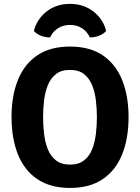

<svg xmlns="http://www.w3.org/2000/svg" viewBox="-20 -932 706 967"><path d="M197 -342Q197 -301.5 201.8 -259.5Q206.5 -217.5 220.2 -182Q234 -146.5 261 -124.8Q288 -103 332.5 -103Q377 -103 404 -124.8Q431 -146.5 444.8 -182Q458.5 -217.5 463.2 -259.5Q468 -301.5 468 -342Q468 -382.5 463.2 -424.2Q458.5 -466 444.8 -501.2Q431 -536.5 404 -558.2Q377 -580 332.5 -580Q288 -580 261 -558.2Q234 -536.5 220.2 -501.2Q206.5 -466 201.8 -424.2Q197 -382.5 197 -342ZM38 -342Q38 -448.5 70 -528.5Q102 -608.5 167.2 -653Q232.5 -697.5 332.5 -697.5Q433.5 -697.5 498.8 -652.5Q564 -607.5 595.8 -527.5Q627.5 -447.5 627.5 -342Q627.5 -235.5 595.5 -155.2Q563.5 -75 498.2 -30.2Q433 14.5 332.5 14.5Q257 14.5 201.5 -11.2Q146 -37 109.8 -84.5Q73.5 -132 55.8 -197.5Q38 -263 38 -342ZM514.5 -776Q501 -760.5 478.5 -751.8Q456 -743 432.5 -744Q419 -773 393 -789.8Q367 -806.5 332.5 -806.5Q298 -806.5 272 -789.8Q246 -773 232.5 -744Q209.5 -743 186.8 -751.8Q164 -760.5 150.5 -776Q165 -834.5 214 -873.5Q263 -912.5 332.5 -912.5Q402 -912.5 451.2 -873.5Q500.5 -834.5 514.5 -776Z"/></svg>

Font: Signika Negative Light
Style: Bold
Weight: 700
Version: Version 2.001